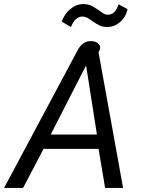

<svg xmlns="http://www.w3.org/2000/svg" viewBox="-21 -919 703 939"><path d="M358 -672Q382 -718 422 -718Q444 -718 456.5 -708.5Q469 -699 469 -685Q469 -677 461 -663L581 0H493L461 -191H192L92 0H-1ZM453 -261 400 -599 227 -261ZM281 -813Q293 -850 322.5 -874.5Q352 -899 385 -899Q409 -899 425.5 -891Q442 -883 465 -867Q478 -857 487 -852Q496 -847 505 -847Q524 -847 537 -859Q550 -871 559 -898L603 -874Q594 -835 566 -811Q538 -787 503 -787Q482 -787 466 -794.5Q450 -802 430 -816Q416 -827 405 -832.5Q394 -838 382 -838Q346 -838 326 -787Z"/></svg>

Font: Niramit
Style: Italic
Weight: 400
Italic angle: -10°
Version: Version 1.000; ttfautohint (v1.6)